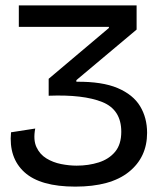

<svg xmlns="http://www.w3.org/2000/svg" viewBox="-20 -680 592 714"><path d="M260 14Q130 14 71 -39.5Q12 -93 21 -188L111 -202Q103 -160 115.5 -133Q128 -106 152.5 -91Q177 -76 207 -70Q237 -64 265 -64Q309 -64 347 -76Q385 -88 408 -115.5Q431 -143 431 -190Q431 -272 360.5 -300.5Q290 -329 161 -324V-387L385 -576V-580H50V-660H488V-570L264 -382V-376Q360 -377 417.5 -352.5Q475 -328 501 -285Q527 -242 527 -186Q527 -95 459 -40.5Q391 14 260 14Z"/></svg>

Font: Bricolage Grotesque 48pt
Style: Regular
Weight: 400
Designer: Mathieu Triay
Foundry: Atelier Triay
Version: Version 1.000; ttfautohint (v1.8.4.7-5d5b);gftools[0.9.32]